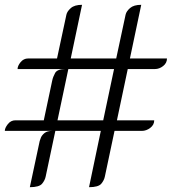

<svg xmlns="http://www.w3.org/2000/svg" viewBox="-66 -718 714 798"><path d="M275 -698 228 -475H417L456 -657Q459 -671 474.5 -684.5Q490 -698 521 -698L474 -475H628Q628 -456 612 -443.5Q596 -431 578 -431H465L420 -218H575Q575 -199 558.5 -186.5Q542 -174 524 -174H410L370 15Q367 31 355 45.5Q343 60 304 60L353 -174H164L124 15Q121 31 109 45.5Q97 60 58 60L99 -132Q100 -136 104 -146Q108 -156 119 -165Q130 -174 152 -174H-46Q-46 -186 -33.5 -202Q-21 -218 -2 -218H116L151 -383Q154 -398 163 -414.5Q172 -431 206 -431H7Q7 -444 19.5 -459.5Q32 -475 51 -475H171L210 -657Q213 -671 228.5 -684.5Q244 -698 275 -698ZM173 -218H363L408 -431H218Z"/></svg>

Font: Diphylleia
Style: Regular
Weight: 400
Designer: Minha Hyung
Foundry: JAMO
Version: Version 1.000; ttfautohint (v1.8.4.7-5d5b);gftools[0.9.28]